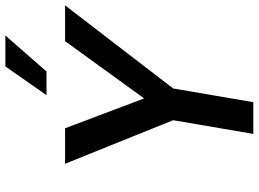

<svg xmlns="http://www.w3.org/2000/svg" viewBox="-144 -818 962 714"><g transform="rotate(-90 337.0 -461.0)"><path d="M247 -298 85 -700H217L328 -406L541 -700H674L365 -298L314 0H196ZM447 -922H562L428 -769H340Z"/></g></svg>

Font: KoHo SemiBold
Style: Italic
Weight: 600
Italic angle: -10°
Version: Version 1.000; ttfautohint (v1.6)